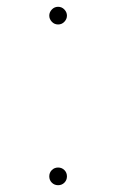

<svg xmlns="http://www.w3.org/2000/svg" viewBox="-20 -538 342 565"><path d="M132.5 -510Q140 -518 151 -518Q162 -518 169.5 -510Q177 -502 177 -492Q177 -482 169.5 -474Q162 -466 151 -466Q140 -466 132.5 -474Q125 -482 125 -492Q125 -502 132.5 -510ZM132.5 -37.5Q140 -45 151 -45Q162 -45 169.5 -37.5Q177 -30 177 -19Q177 -8 169.5 -0.5Q162 7 151 7Q140 7 132.5 -0.5Q125 -8 125 -19Q125 -30 132.5 -37.5Z"/></svg>

Font: Montserrat arm Thin
Style: Regular
Weight: 250
Designer: Julieta Ulanovsky
Foundry: Julieta Ulanovsky
Version: Version 6.000;PS 006.000;hotconv 1.0.88;makeotf.lib2.5.64775